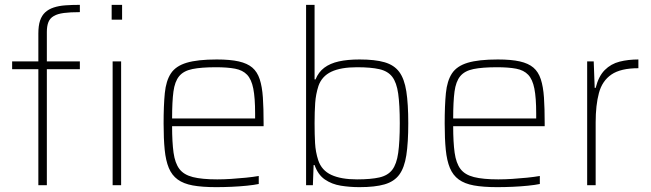

<svg xmlns="http://www.w3.org/2000/svg" viewBox="-20 -763 2680 791"><path d="M138 0V-478H30V-510H138V-625Q138 -657 145 -678Q152 -699 166 -712Q180 -725 201 -732Q222 -739 249 -741Q276 -743 309 -743V-713Q269 -713 243 -709.5Q217 -706 201.5 -697Q186 -688 179.5 -672Q173 -656 173 -631V-510H309V-478H173V0ZM444 0V-510H479V0ZM440 -682V-743H483V-682Z M870 8Q813 8 774.5 1Q736 -6 712 -23.5Q688 -41 675.5 -71Q663 -101 658.5 -146Q654 -191 654 -254Q654 -329 659 -379.5Q664 -430 684 -460.5Q704 -491 749 -504.5Q794 -518 873 -518Q928 -518 963.5 -510Q999 -502 1019.5 -484.5Q1040 -467 1050 -436.5Q1060 -406 1063 -361.5Q1066 -317 1066 -256V-243H689Q689 -177 695 -134Q701 -91 719 -67Q737 -43 774.5 -33.5Q812 -24 875 -24Q902 -24 933 -26Q964 -28 993.5 -31Q1023 -34 1046 -38V-5Q1027 -1 997.5 2Q968 5 935 6.5Q902 8 870 8ZM1031 -255V-296Q1031 -360 1023.5 -398Q1016 -436 998 -455Q980 -474 948.5 -480Q917 -486 870 -486Q809 -486 772.5 -478.5Q736 -471 718 -449Q700 -427 694.5 -385.5Q689 -344 689 -275H1051Z M1461 8Q1421 8 1384 2Q1347 -4 1318.5 -23.5Q1290 -43 1276 -83H1272L1269 0H1241V-743H1276V-436H1280Q1292 -466 1316 -484Q1340 -502 1376 -510Q1412 -518 1461 -518Q1525 -518 1564.5 -506.5Q1604 -495 1625 -466.5Q1646 -438 1654 -386.5Q1662 -335 1662 -255Q1662 -175 1654 -123.5Q1646 -72 1625 -43.5Q1604 -15 1564.5 -3.5Q1525 8 1461 8ZM1451 -24Q1508 -24 1543 -32Q1578 -40 1596 -63.5Q1614 -87 1620.5 -133Q1627 -179 1627 -255Q1627 -331 1620.5 -377Q1614 -423 1596 -446.5Q1578 -470 1543 -478Q1508 -486 1451 -486Q1384 -486 1345 -467.5Q1306 -449 1292 -409Q1281 -375 1278.5 -338.5Q1276 -302 1276 -255Q1276 -210 1278 -173.5Q1280 -137 1291 -103Q1305 -61 1345 -42.5Q1385 -24 1451 -24Z M2028 8Q1971 8 1932.5 1Q1894 -6 1870 -23.5Q1846 -41 1833.5 -71Q1821 -101 1816.5 -146Q1812 -191 1812 -254Q1812 -329 1817 -379.5Q1822 -430 1842 -460.5Q1862 -491 1907 -504.5Q1952 -518 2031 -518Q2086 -518 2121.5 -510Q2157 -502 2177.5 -484.5Q2198 -467 2208 -436.5Q2218 -406 2221 -361.5Q2224 -317 2224 -256V-243H1847Q1847 -177 1853 -134Q1859 -91 1877 -67Q1895 -43 1932.5 -33.5Q1970 -24 2033 -24Q2060 -24 2091 -26Q2122 -28 2151.5 -31Q2181 -34 2204 -38V-5Q2185 -1 2155.5 2Q2126 5 2093 6.5Q2060 8 2028 8ZM2189 -255V-296Q2189 -360 2181.5 -398Q2174 -436 2156 -455Q2138 -474 2106.5 -480Q2075 -486 2028 -486Q1967 -486 1930.5 -478.5Q1894 -471 1876 -449Q1858 -427 1852.5 -385.5Q1847 -344 1847 -275H2209Z M2399 0V-510H2426L2430 -401H2434Q2446 -449 2471.5 -474.5Q2497 -500 2532.5 -509Q2568 -518 2610 -518V-482Q2537 -482 2499 -456Q2461 -430 2447.5 -380Q2434 -330 2434 -259V0Z"/></svg>

Font: Saira Thin Thin
Style: Regular
Weight: 250
Version: Version 1.101